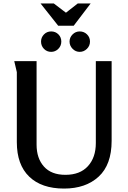

<svg xmlns="http://www.w3.org/2000/svg" viewBox="-20 -1086 747 1118"><path d="M193 -730V-244Q193 -164 236 -116Q279 -68 361 -68Q446 -68 492 -118.5Q538 -169 538 -253V-730H630V-266Q630 -127 554.5 -57.5Q479 12 353 12Q222 12 150 -57.5Q78 -127 78 -258V-666L63 -730ZM364 -1012 433 -1066H508L409 -936H319L216 -1066H293ZM337 -844Q337 -819 319.5 -801.5Q302 -784 278 -784Q253 -784 236 -801.5Q219 -819 219 -844Q219 -868 236 -885.5Q253 -903 278 -903Q303 -903 320 -886Q337 -869 337 -844ZM504 -844Q504 -819 486 -801.5Q468 -784 444 -784Q420 -784 402.5 -802Q385 -820 385 -844Q385 -868 402.5 -885.5Q420 -903 444 -903Q469 -903 486.5 -886Q504 -869 504 -844Z"/></svg>

Font: Rosario SemiBold
Style: Regular
Weight: 600
Designer: Hector Gatti
Foundry: Omnibus Type
Version: Version 1.101; ttfautohint (v1.8.1.43-b0c9)